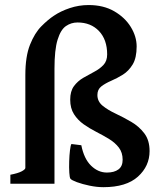

<svg xmlns="http://www.w3.org/2000/svg" viewBox="-20 -736 640 769"><path d="M579.1 -130.9Q579.1 -70.8 532.5 -28.6Q485.8 13.7 394 13.7Q367.7 13.7 338.6 7.6Q309.6 1.5 288.3 -6.3Q267.1 -14.2 262.2 -20Q258.8 -24.4 257.6 -44.4Q256.3 -64.5 257.1 -89.4Q257.8 -114.3 260.3 -134.3Q262.7 -154.3 266.1 -159.2L305.7 -154.3Q316.4 -100.1 344.7 -72.5Q373 -44.9 408.2 -44.9Q437.5 -44.9 454.3 -57.4Q471.2 -69.8 471.2 -96.2Q471.2 -125 456.1 -144.8Q440.9 -164.6 417 -179.2Q393.1 -193.8 366.2 -207.5Q339.4 -221.2 315.4 -238Q291.5 -254.9 276.4 -278.6Q261.2 -302.2 261.2 -336.9Q261.2 -370.6 276.1 -390.9Q291 -411.1 313.2 -424.1Q335.4 -437 357.4 -448.5Q379.4 -460 394.3 -475.8Q409.2 -491.7 409.2 -518.1Q409.2 -577.1 376.5 -611.6Q343.8 -646 290.5 -646Q265.1 -646 244.1 -631.6Q223.1 -617.2 210.7 -577.1Q198.2 -537.1 198.2 -460.9V0H21.5V-36.1Q52.2 -42 66.9 -49.8Q81.5 -57.6 81.5 -63.5V-435.5Q81.5 -509.8 100.1 -556.6Q118.7 -603.5 145.5 -630.6Q172.4 -657.7 196.3 -673.3Q223.1 -691.4 259.5 -703.6Q295.9 -715.8 335 -715.8Q394.5 -715.8 437.5 -690.9Q480.5 -666 503.9 -627.9Q527.3 -589.8 527.3 -549.8Q527.3 -504.4 511.5 -478Q495.6 -451.7 472.2 -437Q448.7 -422.4 425.3 -412.4Q401.9 -402.3 386 -390.1Q370.1 -377.9 370.1 -355.5Q370.1 -329.6 391.1 -312.5Q412.1 -295.4 443.4 -280.8Q474.6 -266.1 505.6 -248Q536.6 -230 557.9 -202.1Q579.1 -174.3 579.1 -130.9Z"/></svg>

Font: Namdhinggo
Style: Bold
Weight: 700
Designer: Victor Gaultney
Foundry: SIL International
Version: Version 3.001